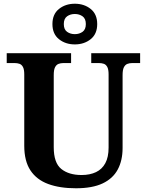

<svg xmlns="http://www.w3.org/2000/svg" viewBox="-20 -999 787 1029"><path d="M387 10Q300 10 238 -13Q176 -36 143 -86Q110 -136 110 -218V-600Q110 -627 103 -640Q96 -653 84.5 -657Q73 -661 59 -661H16V-714H361V-661H319Q305 -661 293.5 -656.5Q282 -652 275 -638.5Q268 -625 268 -596V-210Q268 -126 308.5 -93.5Q349 -61 417 -61Q462 -61 494.5 -76.5Q527 -92 544.5 -124.5Q562 -157 562 -208V-600Q562 -627 555 -640Q548 -653 536.5 -657Q525 -661 511 -661H469V-714H731V-661H688Q674 -661 662.5 -656.5Q651 -652 644 -638.5Q637 -625 637 -596V-206Q637 -139 611 -90.5Q585 -42 530 -16Q475 10 387 10ZM381 -761Q331 -761 296 -789Q261 -817 261 -870Q261 -923 296 -951Q331 -979 381 -979Q431 -979 466 -951Q501 -923 501 -870Q501 -817 466 -789Q431 -761 381 -761ZM381 -816Q405 -816 422.5 -828.5Q440 -841 440 -870Q440 -899 422.5 -911.5Q405 -924 381 -924Q357 -924 339.5 -911.5Q322 -899 322 -870Q322 -841 339.5 -828.5Q357 -816 381 -816Z"/></svg>

Font: Noto Serif Kannada
Style: Bold
Weight: 700
Version: Version 2.003